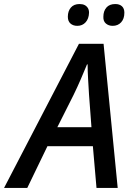

<svg xmlns="http://www.w3.org/2000/svg" viewBox="-75 -931 653 951"><path d="M-55 0 316 -714H438L508 0H403L385 -207H160L60 0ZM209 -301H378L366 -461Q364 -496 361.5 -537Q359 -578 359 -612H356Q342 -578 325.5 -539.5Q309 -501 289 -460ZM483 -803Q463 -803 449.5 -814.5Q436 -826 437 -848Q437 -876 452 -893.5Q467 -911 496 -911Q517 -911 529 -900Q541 -889 541 -868Q541 -838 525 -820.5Q509 -803 483 -803ZM308 -803Q287 -803 274 -814.5Q261 -826 261 -848Q261 -876 276 -893.5Q291 -911 319 -911Q334 -911 344 -906Q354 -901 360 -891.5Q366 -882 366 -868Q365 -838 349 -820.5Q333 -803 308 -803Z"/></svg>

Font: Noto Sans Display Medium
Style: Italic
Weight: 500
Italic angle: -12°
Designer: Monotype Design Team
Foundry: Monotype Imaging Inc.
Version: Version 2.003